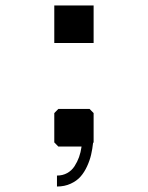

<svg xmlns="http://www.w3.org/2000/svg" viewBox="-20 -535 540 701"><path d="M321.8 -515.1V-377.9H178.2V-515.1ZM307.1 -137.2 321.8 -122.1V-15.1L319.8 -13.2Q317.4 9.3 312.7 29.5Q308.1 49.8 298.1 71.8Q288.1 93.8 274.2 109.6Q260.3 125.5 238 135.7Q215.8 146 188 146V106Q209 106 225.3 96.9Q241.7 87.9 252 72Q262.2 56.2 268.6 38.6Q274.9 21 277.8 0H192.9L178.2 -15.1V-122.1L192.9 -137.2Z"/></svg>

Font: Steps Mono
Style: Regular
Weight: 400
Width: 3
Version: Version 1.000;PS 001.000;hotconv 1.0.70;makeotf.lib2.5.58329